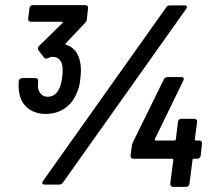

<svg xmlns="http://www.w3.org/2000/svg" viewBox="-20 -721 837 750"><path d="M280 -358C288 -375 292 -394 294 -415C297 -439 297 -460 293 -479C286 -514 267 -538 238 -546C235 -547 234 -549 237 -552L311 -630C315 -634 318 -638 319 -644L324 -689C325 -696 321 -701 314 -701H108C102 -701 96 -696 95 -689L90 -648C89 -641 94 -636 100 -636H222C226 -636 226 -634 223 -630L133 -542C128 -537 126 -530 130 -525L152 -496C156 -491 161 -491 167 -494C174 -497 180 -499 185 -499C204 -499 216 -489 222 -471C225 -458 226 -441 223 -420C221 -401 216 -384 210 -372C200 -353 186 -343 166 -343C144 -343 131 -359 128 -382L129 -404C129 -412 125 -416 118 -416H67C60 -416 54 -412 53 -404C53 -392 52 -379 54 -367C59 -313 98 -276 158 -276C217 -276 259 -307 280 -358ZM629 -692 148 -14C142 -5 146 0 154 0H211C217 0 222 -2 226 -8L707 -686C713 -695 710 -700 701 -700H644C638 -700 633 -698 629 -692ZM759 -172H746C743 -172 741 -174 741 -177L750 -245C751 -252 746 -257 740 -257H688C681 -257 676 -252 675 -245L667 -177C666 -174 664 -172 661 -172H589C586 -172 584 -174 585 -178L696 -406C700 -415 697 -420 688 -420H635C628 -420 623 -417 620 -411L499 -165C497 -159 495 -155 495 -150L490 -113C489 -106 494 -101 500 -101H653C656 -101 657 -99 657 -96L645 -3C645 4 649 9 656 9H707C714 9 719 4 720 -3L732 -96C732 -99 734 -101 737 -101H751C757 -101 763 -106 764 -113L769 -160C770 -167 766 -172 759 -172Z"/></svg>

Font: Barlow Semi Condensed SemiBold
Style: Italic
Weight: 600
Width: 4
Italic angle: -7°
Designer: Jeremy Tribby
Foundry: Tribby Type
Version: Version 1.422;hotconv 1.0.109;makeotfexe 2.5.65596